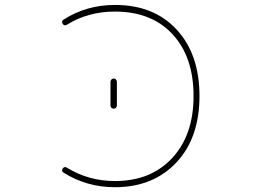

<svg xmlns="http://www.w3.org/2000/svg" viewBox="-20 -783 1040 790"><path d="M453.1 -12.7Q336.9 -12.7 242.2 -72.3Q235.4 -76.2 235.4 -82Q235.4 -85 238.3 -89.8Q245.1 -99.6 255.9 -92.8Q344.7 -38.1 453.1 -38.1Q600.6 -38.1 688.5 -132.8Q776.4 -227.5 776.4 -387.7Q776.4 -548.8 689.9 -642.1Q603.5 -735.4 453.1 -735.4Q342.8 -735.4 255.9 -681.6Q245.1 -674.8 238.3 -684.6Q235.4 -689.5 235.4 -692.4Q235.4 -698.2 241.2 -702.1Q335.9 -762.7 453.1 -762.7Q533.2 -762.7 596.7 -737.3Q660.2 -711.9 707 -661.1Q753.9 -610.4 777.3 -542Q800.8 -473.6 800.8 -387.7Q800.8 -302.7 777.3 -234.4Q753.9 -166 706.5 -115.2Q659.2 -64.5 595.7 -38.6Q532.2 -12.7 453.1 -12.7ZM434.6 -348.6V-446.3Q434.6 -452.1 438.5 -456.1Q442.4 -460 447.8 -460Q453.1 -460 457 -456.1Q460.9 -452.1 460.9 -446.3V-348.6Q460.9 -342.8 457 -339.4Q453.1 -335.9 447.8 -335.9Q442.4 -335.9 438.5 -339.4Q434.6 -342.8 434.6 -348.6Z"/></svg>

Font: Rounded Mgen+ 1m thin
Style: Regular
Weight: 100
Designer: [Source Han Sans]
Ryoko NISHIZUKA  (kana & ideographs); Paul D. Hunt (Latin, Greek & Cyrillic); Wenlong ZHANG  (bopomofo
Version: Version 1.059.20150602